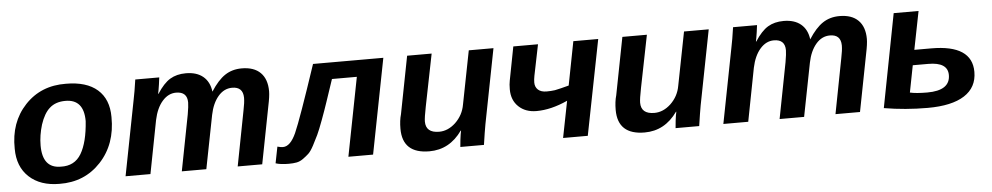

<svg xmlns="http://www.w3.org/2000/svg" viewBox="-35 -794 5481 1061"><g transform="rotate(-5 2705.0 -264.0)"><path d="M579 -333Q581 -182 490.5 -85Q400 12 261 10Q155 10 93 -47.5Q31 -105 31 -205Q28 -351 116.5 -445.5Q205 -540 344 -538Q458 -538 518.5 -485Q579 -432 579 -333ZM435 -323Q435 -444 333 -444Q278 -444 245 -414Q213 -386 193 -325Q175 -266 175 -210Q175 -84 276 -84Q353 -81 390 -143.5Q427 -206 435 -323Z M1257 -436Q1212 -436 1179.5 -398Q1147 -360 1134 -296L1076 0H940L1000 -310Q1008 -356 1008 -376Q1008 -436 946 -436Q903 -436 870 -398.5Q837 -361 823 -295L766 0H628L709 -416Q718 -458 728 -528H861Q861 -527 856 -490Q851 -456 847 -438H849Q885 -494 921.5 -516Q958 -538 1009 -538Q1069 -538 1104.5 -508.5Q1140 -479 1147 -424Q1186 -485 1226 -511.5Q1266 -538 1319 -538Q1387 -538 1423 -502Q1459 -466 1459 -399Q1459 -371 1448 -319L1386 0H1250L1309 -306Q1318 -349 1318 -374V-376Q1317 -436 1257 -436Z M2001 0H1864L1949 -436H1811Q1784 -356 1769.5 -312.5Q1755 -269 1735 -215Q1715 -161 1703 -135.5Q1691 -110 1674.5 -79Q1658 -48 1644.5 -35.5Q1631 -23 1613 -10Q1595 3 1576 6.5Q1557 10 1533 10Q1487 10 1460 1L1478 -90Q1496 -85 1509 -85Q1550 -85 1582 -156.5Q1614 -228 1714 -528H2104Z M2236 -528H2372L2314 -238Q2302 -178 2302 -157Q2302 -94 2376 -94Q2425 -94 2467 -133Q2510 -174 2520 -232L2578 -528H2715L2634 -113Q2627 -75 2616 0H2485Q2485 -8 2489 -41Q2493 -74 2497 -90H2495Q2425 9 2313 9Q2164 9 2164 -129Q2164 -175 2174 -209Z M2825 -528H2962L2927 -356Q2923 -336 2923 -319Q2923 -294 2939.5 -279Q2956 -264 2987 -264Q3011 -264 3033 -267Q3063 -273 3111 -286L3158 -528H3296L3192 0H3055L3095 -203Q3003 -161 2922 -161Q2861 -161 2823 -197Q2785 -233 2785 -293Q2785 -322 2789 -341Z M3430 -528H3566L3508 -238Q3496 -178 3496 -157Q3496 -94 3570 -94Q3619 -94 3661 -133Q3704 -174 3714 -232L3772 -528H3909L3828 -113Q3821 -75 3810 0H3679Q3679 -8 3683 -41Q3687 -74 3691 -90H3689Q3619 9 3507 9Q3358 9 3358 -129Q3358 -175 3368 -209Z M4573 -436Q4528 -436 4495.5 -398Q4463 -360 4450 -296L4392 0H4256L4316 -310Q4324 -356 4324 -376Q4324 -436 4262 -436Q4219 -436 4186 -398.5Q4153 -361 4139 -295L4082 0H3944L4025 -416Q4034 -458 4044 -528H4177Q4177 -527 4172 -490Q4167 -456 4163 -438H4165Q4201 -494 4237.5 -516Q4274 -538 4325 -538Q4385 -538 4420.5 -508.5Q4456 -479 4463 -424Q4502 -485 4542 -511.5Q4582 -538 4635 -538Q4703 -538 4739 -502Q4775 -466 4775 -399Q4775 -371 4764 -319L4702 0H4566L4625 -306Q4634 -349 4634 -374V-376Q4633 -436 4573 -436Z M4935 -528H5073L5031 -316H5125Q5351 -316 5351 -166Q5351 -80 5281 -35Q5211 10 5077 10Q4953 10 4835 -10ZM5015 -232 4986 -83Q5020 -75 5082 -75Q5209 -75 5209 -161Q5209 -232 5101 -232Z"/></g></svg>

Font: Libra Sans
Style: Bold Italic
Weight: 700
Italic angle: -12°
Foundry: Context Ltd
Version: Version 1.002